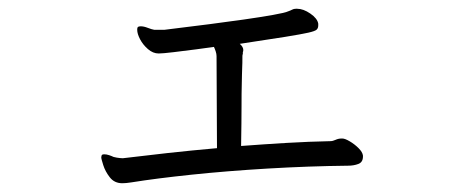

<svg xmlns="http://www.w3.org/2000/svg" viewBox="-20 -422 1040 438"><path d="M808 -65Q808 -52 797.5 -48Q787 -44 774 -44Q684 -43 591 -37.5Q498 -32 417 -23.5Q336 -15 280 -6Q273 -5 268.5 -4.5Q264 -4 259 -4Q241 -4 230.5 -17.5Q220 -31 215.5 -45.5Q211 -60 211 -62Q211 -67 213 -69Q215 -70 218 -70Q223 -70 229 -68Q235 -66 239 -64Q247 -62 253 -61.5Q259 -61 260 -61Q309 -67 363.5 -73Q418 -79 475 -84L474 -294Q474 -299 472 -305Q470 -311 468 -315Q455 -313 428 -309.5Q401 -306 376 -303Q351 -300 342 -300Q329 -300 317.5 -310Q306 -320 299.5 -332.5Q293 -345 293 -354Q293 -360 295.5 -361Q298 -362 301 -362Q308 -362 317 -358.5Q326 -355 332 -354H355Q362 -355 391 -358.5Q420 -362 459 -367Q498 -372 536.5 -377.5Q575 -383 603 -388Q631 -393 637 -396Q643 -398 646.5 -400Q650 -402 655 -402H658Q672 -402 688 -391Q704 -380 706 -368V-364Q706 -358 702.5 -354.5Q699 -351 683.5 -347.5Q668 -344 631 -338Q594 -332 527 -322Q535 -315 535 -308Q535 -305 534 -303V-299Q533 -297 533 -294Q533 -276 532.5 -268Q532 -260 532 -252Q532 -244 531.5 -228Q531 -212 531 -179.5Q531 -147 530 -89Q583 -93 634 -96Q685 -99 734 -100Q739 -100 745.5 -103Q752 -106 759 -106H761Q767 -106 778 -99.5Q789 -93 798 -84Q807 -75 808 -67Z"/></svg>

Font: Klee One SemiBold
Style: Regular
Weight: 600
Designer: Fontworks Inc.
Foundry: Fontworks Inc.
Version: Version 1.00;January 12, 2022;FontCreator 13.0.0.2683 64-bit